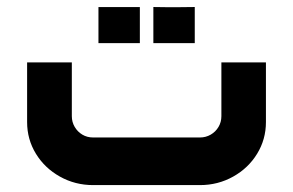

<svg xmlns="http://www.w3.org/2000/svg" viewBox="-20 -536 849 556"><path d="M559.3 0Q611.2 0 655.2 -24.6Q699.1 -49.1 724.6 -90.8Q750.1 -132.5 750.1 -182.5V-355.4H621.1V-199.6Q621.1 -182.6 612.8 -168.5Q604.5 -154.4 590.2 -146.1Q575.9 -137.9 559.3 -137.9H249.4Q232.3 -137.9 218.5 -146.1Q204.6 -154.4 196.3 -168.5Q188 -182.6 188 -199.6V-355.4H58.5V-182.5Q58.5 -132.5 84 -90.8Q109.6 -49.1 153.5 -24.6Q197.5 0 249.4 0ZM385 -411.1Q385 -442.9 385 -463.7Q385 -484.5 385 -515.5Q356.7 -515.5 339.5 -515.5Q322.2 -515.5 303.2 -515.5Q288.6 -515.5 265.1 -515.5Q265.1 -484.5 265.1 -463.7Q265.1 -442.9 265.1 -411.1Q265.1 -411.1 287.2 -411.1Q309.3 -411.1 346.1 -411.1Q346.1 -411.1 385 -411.1ZM544 -411.1Q544 -442.9 544 -463.7Q544 -484.6 544 -515.7Q515.8 -515.2 498.4 -515.2Q481.1 -515.2 462.1 -515.2Q447.6 -515.7 424.1 -515.7Q424.1 -484.6 424.1 -463.7Q424.1 -442.9 424.1 -411.1Q424.1 -411.1 446.1 -411.1Q468.2 -411.1 505 -411.1Q505 -411.1 544 -411.1Z"/></svg>

Font: Arad-FD-VF Thin
Style: Regular
Weight: 100
Designer: Mohammad Darvishi
Version: Version 1.010;September 21, 2024;FontCreator 15.0.0.2992 64-